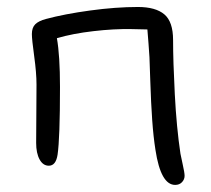

<svg xmlns="http://www.w3.org/2000/svg" viewBox="-20 -517 602 547"><path d="M479 9.8Q438 9.8 422.9 -89.8Q417 -127 413.6 -175Q410.2 -223.1 408.2 -285.4Q406.2 -347.7 405.8 -354Q403.3 -393.1 399.9 -433.1L355 -434.1Q304.7 -435.1 245.8 -428.2Q187 -421.4 142.1 -408.2Q150.9 -358.9 150.9 -269Q150.9 -123 144 -76.2Q139.2 -44.9 119.1 -44.9Q102.5 -44.9 92.8 -62.7Q83 -80.6 83 -109.9Q83 -130.4 83.5 -189.9Q84 -249.5 84 -275.9Q84 -309.1 77.4 -356.9Q70.8 -404.8 70.8 -419.9Q70.8 -438.5 80.6 -448Q90.3 -457.5 110.8 -462.9Q163.6 -477.1 236.8 -487.1Q310.1 -497.1 373 -497.1Q423.3 -497.1 448.2 -476.1Q473.1 -455.1 473.1 -402.8Q473.1 -342.8 478 -248.3Q482.9 -153.8 494.1 -79.1Q495.1 -72.8 500.5 -48.8Q505.9 -24.9 505.9 -16.1Q505.9 -5.9 498.5 2Q491.2 9.8 479 9.8Z"/></svg>

Font: Shantell Sans Irregular Bouncy
Style: Regular
Weight: 300
Designer: Stephen Nixon, Anya Danilova, Shantell Martin
Foundry: Arrow Type
Version: Version 1.006;[9816181b4]